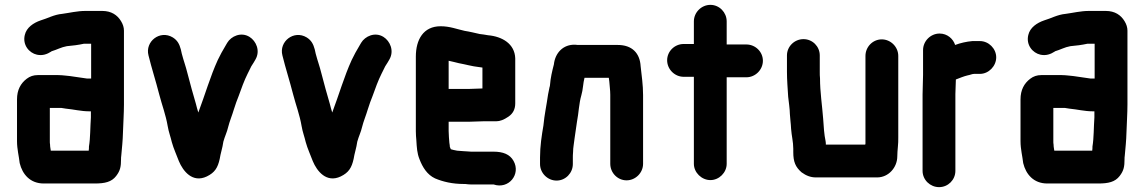

<svg xmlns="http://www.w3.org/2000/svg" viewBox="-20 -682 4708 790"><path d="M346 -79C346 -74 346 -68 345 -62H189C188 -71 186 -77 186 -87C185 -92 185 -96 185 -101V-238H232L251 -235C283 -232 314 -224 346 -224H354V-199C351 -157 352 -115 346 -79ZM337 -359C316 -362 291 -366 268 -369L249 -371C239 -372 229 -373 220 -373H135C118 -373 103 -368 90 -358C65 -339 50 -312 50 -273V-101C50 -68 58 -39 61 -11C72 35 104 73 160 73H370C411 73 439 67 458 42C475 20 478 3 478 -27C478 -31 478 -36 479 -42C482 -76 485 -101 486 -138C487 -172 490 -217 490 -252V-556C490 -569 486 -582 478 -595C463 -620 438 -637 401 -637H331C298 -637 266 -629 236 -625C202 -622 175 -606 147 -598C118 -588 89 -569 82 -538C72 -497 100 -464 132 -457C155 -452 174 -459 191 -470L192 -471C213 -477 232 -488 255 -492C279 -494 302 -497 325 -502H355V-359Z M884 -28C887 -49 896 -75 899 -99C905 -121 914 -138 919 -160C924 -181 936 -210 942 -231L952 -261L962 -287C973 -318 985 -351 999 -379L1006 -393C1012 -407 1015 -411 1024 -425L1031 -437C1052 -473 1034 -513 1007 -530C972 -552 931 -533 915 -506L908 -494C895 -472 887 -458 876 -435C845 -367 824 -293 796 -219C792 -230 790 -241 786 -255C774 -295 763 -336 752 -378C743 -414 737 -427 728 -461L724 -479C718 -501 710 -516 691 -528C638 -560 576 -511 591 -454C604 -401 621 -349 635 -294C647 -248 662 -210 670 -163C674 -139 682 -119 687 -97C694 -71 708 -41 716 -19C733 22 772 72 831 44C864 28 876 8 884 -28Z M1435 -28C1438 -49 1447 -75 1450 -99C1456 -121 1465 -138 1470 -160C1475 -181 1487 -210 1493 -231L1503 -261L1513 -287C1524 -318 1536 -351 1550 -379L1557 -393C1563 -407 1566 -411 1575 -425L1582 -437C1603 -473 1585 -513 1558 -530C1523 -552 1482 -533 1466 -506L1459 -494C1446 -472 1438 -458 1427 -435C1396 -367 1375 -293 1347 -219C1343 -230 1341 -241 1337 -255C1325 -295 1314 -336 1303 -378C1294 -414 1288 -427 1279 -461L1275 -479C1269 -501 1261 -516 1242 -528C1189 -560 1127 -511 1142 -454C1155 -401 1172 -349 1186 -294C1198 -248 1213 -210 1221 -163C1225 -139 1233 -119 1238 -97C1245 -71 1259 -41 1267 -19C1284 22 1323 72 1382 44C1415 28 1427 8 1435 -28Z M1907 -316H1826V-432C1841 -429 1855 -425 1868 -422C1896 -417 1922 -409 1951 -406L1965 -404V-318C1952 -318 1921 -316 1907 -316ZM1969 -183H2022C2037 -183 2053 -189 2072 -202C2091 -215 2100 -233 2100 -257V-442C2098 -502 2046 -532 1988 -537L1970 -540L1954 -542C1936 -546 1912 -552 1892 -555C1860 -562 1831 -574 1793 -574C1722 -574 1691 -519 1691 -449V-142C1691 -129 1692 -117 1693 -106C1695 -74 1696 -52 1706 -27C1719 7 1738 37 1770 52C1803 66 1842 75 1888 75H1894C1902 76 1910 77 1918 77H2011C2073 98 2124 35 2093 -20C2078 -47 2050 -58 2010 -58H1918C1909 -58 1898 -60 1887 -60C1882 -60 1866 -62 1861 -62L1846 -65C1842 -66 1838 -67 1835 -68C1834 -70 1833 -72 1832 -75C1832 -76 1832 -76 1831 -77C1831 -82 1830 -88 1829 -94C1828 -109 1826 -126 1826 -143V-181H1907C1921 -181 1955 -183 1969 -183Z M2337 -7V-34C2337 -39 2337 -46 2338 -57C2338 -66 2339 -75 2340 -82L2344 -112C2347 -131 2351 -160 2354 -181C2361 -216 2362 -256 2372 -290C2379 -313 2379 -340 2385 -362H2485C2485 -359 2487 -350 2487 -347C2488 -330 2491 -311 2491 -292V-8C2491 29 2521 60 2558 60C2595 60 2626 29 2626 -8V-291C2626 -332 2620 -373 2616 -409C2613 -464 2580 -497 2522 -497H2365C2359 -497 2353 -497 2347 -498C2297 -500 2264 -464 2259 -417C2252 -390 2245 -361 2243 -332C2243 -329 2242 -326 2241 -323C2239 -315 2237 -305 2235 -293C2229 -250 2220 -210 2216 -166C2209 -125 2202 -81 2202 -34V-7C2202 30 2233 61 2270 61C2307 61 2337 30 2337 -7Z M2835 -594V-501H2793C2756 -501 2725 -471 2725 -434C2725 -397 2756 -366 2793 -366H2835V-8C2835 28 2867 59 2903 59C2939 59 2970 28 2970 -8V-364H3051C3088 -364 3119 -395 3119 -432C3119 -469 3088 -499 3051 -499H2970V-594C2970 -631 2940 -662 2903 -662C2866 -662 2835 -631 2835 -594Z M3672 -39C3672 -64 3677 -90 3676 -118V-452C3676 -489 3645 -520 3608 -520C3571 -520 3541 -489 3541 -452V-91L3540 -87H3378C3378 -91 3378 -96 3377 -101C3371 -128 3369 -163 3367 -193C3363 -247 3354 -303 3354 -360C3353 -369 3353 -377 3353 -386V-454C3353 -491 3323 -521 3286 -521C3249 -521 3218 -491 3218 -454V-386C3218 -353 3221 -317 3223 -284C3225 -266 3230 -231 3230 -213C3231 -192 3234 -176 3235 -152C3237 -124 3244 -98 3244 -70V-56C3244 -16 3253 5 3278 27C3297 41 3316 48 3337 48H3589C3636 48 3672 7 3672 -39Z M4079 -446C4079 -482 4048 -513 4012 -513H3981C3957 -511 3931 -505 3910 -497C3902 -522 3878 -544 3846 -544C3809 -544 3778 -513 3778 -476V-374C3778 -352 3776 -318 3776 -293V21C3776 58 3807 88 3844 88C3881 88 3911 58 3911 21V-295C3911 -315 3913 -336 3913 -355C3929 -361 3945 -368 3962 -372C3970 -373 3980 -378 3988 -378H4012C4048 -378 4079 -410 4079 -446Z M4475 -79C4475 -74 4475 -68 4474 -62H4318C4317 -71 4315 -77 4315 -87C4314 -92 4314 -96 4314 -101V-238H4361L4380 -235C4412 -232 4443 -224 4475 -224H4483V-199C4480 -157 4481 -115 4475 -79ZM4466 -359C4445 -362 4420 -366 4397 -369L4378 -371C4368 -372 4358 -373 4349 -373H4264C4247 -373 4232 -368 4219 -358C4194 -339 4179 -312 4179 -273V-101C4179 -68 4187 -39 4190 -11C4201 35 4233 73 4289 73H4499C4540 73 4568 67 4587 42C4604 20 4607 3 4607 -27C4607 -31 4607 -36 4608 -42C4611 -76 4614 -101 4615 -138C4616 -172 4619 -217 4619 -252V-556C4619 -569 4615 -582 4607 -595C4592 -620 4567 -637 4530 -637H4460C4427 -637 4395 -629 4365 -625C4331 -622 4304 -606 4276 -598C4247 -588 4218 -569 4211 -538C4201 -497 4229 -464 4261 -457C4284 -452 4303 -459 4320 -470L4321 -471C4342 -477 4361 -488 4384 -492C4408 -494 4431 -497 4454 -502H4484V-359Z"/></svg>

Font: Electronic
Style: UltThk
Weight: 900
Version: Version 1.011